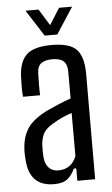

<svg xmlns="http://www.w3.org/2000/svg" viewBox="-55 -806 497 849"><g transform="rotate(-5 194.0 -381.5)"><path d="M151 6Q42 6 34 -111Q33 -124 32.5 -136.5Q32 -149 33 -162Q36 -215 61 -252.5Q86 -290 151 -322Q175 -333 202 -344.5Q229 -356 256 -365V-484Q256 -516 240.5 -530.5Q225 -545 190 -545Q160 -545 142 -533Q124 -521 123 -489Q122 -467 122 -436.5Q122 -406 123 -391H47Q45 -412 45 -435Q45 -458 46 -478Q48 -545 80.5 -576.5Q113 -608 193 -608Q274 -608 304 -575Q334 -542 334 -468L333 0H254V-55H243Q230 -26 210 -10Q190 6 151 6ZM175 -53Q232 -53 255 -109V-301Q234 -294 213.5 -285Q193 -276 167 -260Q134 -241 123.5 -216.5Q113 -192 113 -161Q113 -147 113 -137Q113 -127 114 -117Q116 -87 132 -70Q148 -53 175 -53ZM91 -769H149L194 -696L240 -769H298L222 -652H166Z"/></g></svg>

Font: Big Shoulders Text
Style: Regular
Weight: 400
Designer: Patric King
Foundry: XO Type Co
Version: Version 1.000; ttfautohint (v1.8.2)